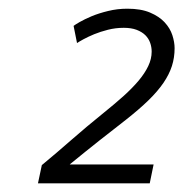

<svg xmlns="http://www.w3.org/2000/svg" viewBox="-20 -742 417 437"><path d="M261.7 -678.7Q243.2 -678.7 225.8 -674.3Q208.5 -669.9 194.3 -664.1Q180.2 -658.2 169.9 -652.6Q159.7 -647 155.3 -644L147.5 -683.1Q150.4 -685.5 161.4 -691.9Q172.4 -698.2 188.7 -705.1Q205.1 -711.9 226.1 -717Q247.1 -722.2 270 -722.2Q300.8 -722.2 321.5 -713.4Q342.3 -704.6 354.7 -691.2Q367.2 -677.7 372.3 -661.9Q377.4 -646 377.4 -632.3Q377.4 -610.8 371.3 -591.8Q365.2 -572.8 352.1 -553.5Q338.9 -534.2 318.1 -513.9Q297.4 -493.7 267.6 -470.2Q252 -458 237.1 -446.3Q222.2 -434.6 206.5 -422.4Q190.9 -410.2 174.3 -396.7Q157.7 -383.3 139.2 -368.2Q139.2 -367.7 138.7 -367.7H138.2H329.6L320.8 -324.7H66.4L75.2 -366.2Q109.4 -394.5 143.1 -424.1Q176.8 -453.6 217.3 -486.3Q241.7 -505.9 261.5 -523.7Q281.2 -541.5 295.4 -558.3Q309.6 -575.2 317.4 -591.6Q325.2 -607.9 325.2 -624.5Q325.2 -634.8 321.8 -644.5Q318.4 -654.3 310.8 -661.9Q303.2 -669.4 291 -674.1Q278.8 -678.7 261.7 -678.7Z"/></svg>

Font: Ufes Sans Light
Style: Italic
Weight: 200
Designer: Ricardo Esteves & Thais Bronze
Foundry: ProDesignUfes - Ricardo Esteves, Thais Bronze
Version: Version 2.0